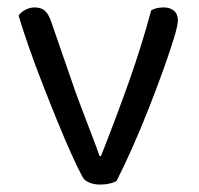

<svg xmlns="http://www.w3.org/2000/svg" viewBox="-20 -491 535 517"><path d="M421 -471Q438 -471 448.5 -462Q459 -453 459 -436Q459 -423 448 -387Q437 -351 419 -301Q401 -251 379.5 -196.5Q358 -142 335.5 -91.5Q313 -41 294 -4Q289 0 276.5 3Q264 6 250 6Q233 6 220 0.5Q207 -5 202 -15Q191 -35 173.5 -73.5Q156 -112 136 -161Q116 -210 95.5 -262.5Q75 -315 58 -363.5Q41 -412 30 -449Q37 -459 49 -465Q61 -471 73 -471Q91 -471 101 -462Q111 -453 118 -432L180 -253Q188 -230 201 -196Q214 -162 227 -128Q240 -94 248 -71H252Q292 -172 327 -270.5Q362 -369 387 -463Q400 -471 421 -471Z"/></svg>

Font: Baloo Tammudu 2
Style: Regular
Weight: 400
Designer: Maithili Shingre, Omkar Shende and Ek Type
Foundry: Ek Type
Version: Version 1.700